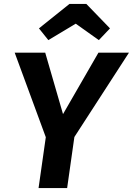

<svg xmlns="http://www.w3.org/2000/svg" viewBox="-20 -961 679 981"><path d="M360 -261 323 0H177L214 -260L55 -692H211L302 -378L483 -692H639ZM179 -816 335 -941H421L542 -816L485 -756L367 -840L227 -756Z"/></svg>

Font: Fira Sans SemiBold
Style: Italic
Weight: 600
Italic angle: -8°
Designer: bBox Type GmbH & Carrois Corporate GbR & Edenspiekermann AG
Foundry: bBox Type GmbH & Carrois Corporate GbR & Edenspiekermann AG
Version: Version 4.301